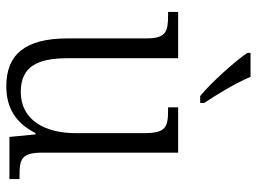

<svg xmlns="http://www.w3.org/2000/svg" viewBox="-123 -683 816 610"><g transform="rotate(90 285.0 -378.0)"><path d="M285 -606H307V-619C281 -657 243 -721 224 -766H148V-756C171 -721 241 -642 285 -606ZM254 10C323 10 371 -20 403 -83H407L415 0H549V-32H537C487 -32 465 -38 465 -103V-536H321V-504H329C384 -504 403 -497 403 -428V-210C403 -112 361 -36 272 -36C189 -36 165 -92 165 -186V-536H18V-504H28C82 -504 102 -497 102 -434V-185C102 -49 154 10 254 10Z"/></g></svg>

Font: Noto Serif Bengali SemiCondensed Light
Style: Regular
Weight: 300
Width: 4
Designer: Juan Bruce, Universal Thirst, Indian Type Foundry and the Monotype Design Team.
Foundry: Monotype Imaging Inc.
Version: Version 2.003